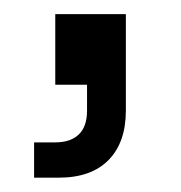

<svg xmlns="http://www.w3.org/2000/svg" viewBox="-20 -120 257 272"><path d="M28.3 131.7V81.7H58.3Q80 81.7 91.7 70.4Q103.3 59.2 103.3 36.7V0H58.3V-100H158.3V36.7Q158.3 81.7 133.8 106.7Q109.2 131.7 63.3 131.7Z"/></svg>

Font: Funnel Display Light Light
Style: Regular
Weight: 300
Version: Version 1.000